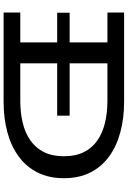

<svg xmlns="http://www.w3.org/2000/svg" viewBox="163 -890 726 1093"><g transform="rotate(90 526.5 -343.0)"><path d="M51 0V-95H553Q622 -95 679.5 -109Q737 -123 779.5 -153Q822 -183 845.5 -230Q869 -277 869 -343Q869 -410 845.5 -457Q822 -504 779.5 -533.5Q737 -563 679.5 -577Q622 -591 553 -591H51V-686H559Q653 -686 732.5 -664.5Q812 -643 870.5 -600.5Q929 -558 961.5 -493.5Q994 -429 994 -343Q994 -258 961.5 -193.5Q929 -129 870.5 -86Q812 -43 732.5 -21.5Q653 0 559 0ZM221 -56V-631H340V-56ZM52 -305V-376H638V-305Z"/></g></svg>

Font: BioRhyme SemiExpanded Medium
Style: Regular
Weight: 500
Width: 6
Designer: Aoife Mooney
Foundry: Aoife Mooney Type
Version: Version 1.600;gftools[0.9.33]